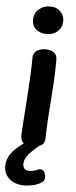

<svg xmlns="http://www.w3.org/2000/svg" viewBox="-79 -830 436 1106"><g transform="rotate(5 138.5 -277.0)"><path d="M89 -495Q89 -513 99 -525Q109 -537 125 -543Q141 -549 156 -549Q190 -549 208.5 -535.5Q227 -522 227 -496Q227 -426 224 -371.5Q221 -317 217 -267Q213 -217 209.5 -162Q206 -107 204 -36Q204 -11 185 2Q166 15 135 15Q105 15 89.5 6.5Q74 -2 69 -15.5Q64 -29 64 -44Q64 -53 66.5 -88.5Q69 -124 72.5 -175.5Q76 -227 80 -285.5Q84 -344 86.5 -399Q89 -454 89 -495ZM158 -637Q122 -637 97.5 -657Q73 -677 73 -713Q73 -750 100 -773.5Q127 -797 163 -797Q192 -797 210.5 -785.5Q229 -774 238 -757Q247 -740 247 -720Q247 -683 221.5 -660Q196 -637 158 -637ZM107 243Q52 243 19.5 214.5Q-13 186 -13 144Q-13 95 20.5 56Q54 17 117 -20H194V-10Q141 33 115.5 61.5Q90 90 90 120Q90 137 99 147Q108 157 127 157Q144 157 157.5 152.5Q171 148 180 144Q193 139 204 146Q215 153 219 170Q224 187 219.5 199Q215 211 198 221Q179 232 154 237.5Q129 243 107 243Z"/></g></svg>

Font: Playpen Sans SemiBold
Style: Regular
Weight: 600
Designer: Laura Meseguer, Veronika Burian, José Scaglione
Foundry: TypeTogether
Version: Version 1.001